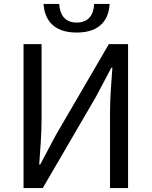

<svg xmlns="http://www.w3.org/2000/svg" viewBox="-20 -959 773 979"><path d="M371 -793C495 -793 535 -864 539 -939H460C458 -887 434 -844 371 -844C308 -844 285 -887 282 -939H202C207 -864 247 -793 371 -793ZM100 0H198L469 -465L548 -614H553C548 -540 541 -462 541 -385V0H633V-734H535L264 -269L185 -120H180C185 -194 192 -276 192 -352V-734H100Z"/></svg>

Font: DAIFUKU Sans JP
Style: Regular
Weight: 400
Designer: Original font ‘Source Han Sans JP’ : Ryoko NISHIZUKA  (kana, bopomofo & ideographs); Paul D. Hunt (Latin, Greek & Cyrill
Foundry: Daifuku
Version: Version 1.001